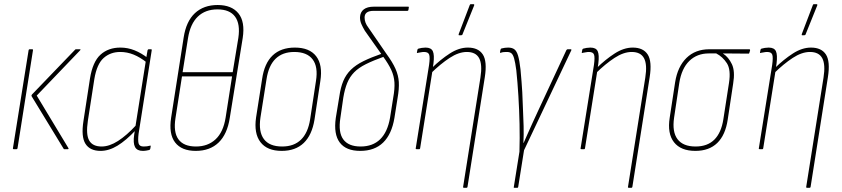

<svg xmlns="http://www.w3.org/2000/svg" viewBox="-20 -715 4033 920"><path d="M288 0Q286 0 285 -2L132 -253Q129 -258 134 -263L339 -476Q341 -479 344 -479H363Q368 -479 364 -474L156 -257L308 -5Q309 -3 308 -1.5Q307 0 305 0ZM47 0Q41 0 42 -5L117 -474Q118 -479 123 -479H134Q139 -479 138 -474L64 -5Q63 0 58 0Z M462 8Q411 8 389.5 -26Q368 -60 380 -136L411 -338Q424 -419 461.5 -453Q499 -487 557 -487Q592 -487 624.5 -474Q657 -461 688 -437L684 -415Q651 -441 620 -453.5Q589 -466 556 -466Q509 -466 476.5 -437Q444 -408 432 -336L401 -136Q391 -70 407.5 -41.5Q424 -13 467 -13Q504 -13 545.5 -39.5Q587 -66 633 -116L630 -91Q584 -42 543 -17Q502 8 462 8ZM664 8Q637 8 627 -10.5Q617 -29 623 -70L627 -95L628 -103L679 -425L680 -433L687 -474Q689 -479 692 -479H704Q708 -479 707 -474L644 -74Q640 -40 644.5 -26.5Q649 -13 668 -13Q677 -13 684.5 -14Q692 -15 699 -17Q703 -19 702 -13L700 -2Q699 3 694 4Q689 5 681.5 6.5Q674 8 664 8Z M918 8Q850 8 819 -32.5Q788 -73 800 -151L860 -535Q872 -613 914 -652Q956 -691 1023 -691Q1090 -691 1122.5 -651Q1155 -611 1143 -533L1081 -150Q1069 -72 1027.5 -32Q986 8 918 8ZM919 -13Q976 -13 1013 -47.5Q1050 -82 1061 -151L1092 -349H852L821 -150Q810 -82 835 -47.5Q860 -13 919 -13ZM855 -369H1095L1122 -533Q1132 -600 1106.5 -635Q1081 -670 1022 -670Q964 -670 928 -635.5Q892 -601 881 -533Z M1330 8Q1260 8 1228 -34Q1196 -76 1207 -152L1236 -337Q1247 -412 1286.5 -449.5Q1326 -487 1393 -487Q1463 -487 1495 -445.5Q1527 -404 1515 -327L1487 -142Q1475 -68 1435.5 -30Q1396 8 1330 8ZM1332 -13Q1389 -13 1422.5 -46Q1456 -79 1466 -143L1494 -327Q1505 -395 1478 -430.5Q1451 -466 1390 -466Q1334 -466 1300.5 -433.5Q1267 -401 1257 -335L1228 -152Q1218 -84 1244.5 -48.5Q1271 -13 1332 -13Z M1706 8Q1638 8 1608 -32Q1578 -72 1589 -150L1606 -253Q1612 -296 1625 -327Q1638 -358 1661.5 -381Q1685 -404 1721.5 -422Q1758 -440 1810 -458L1821 -444Q1768 -425 1733 -407.5Q1698 -390 1677 -368.5Q1656 -347 1644 -318Q1632 -289 1625 -247L1611 -150Q1600 -81 1625 -47Q1650 -13 1708 -13Q1766 -13 1801.5 -47.5Q1837 -82 1849 -151L1864 -246Q1872 -290 1870 -320.5Q1868 -351 1855 -379.5Q1842 -408 1815 -445L1728 -568Q1718 -585 1711.5 -600Q1705 -615 1705 -632Q1706 -657 1723 -670Q1740 -683 1771 -683H1936Q1940 -683 1939 -680L1937 -667Q1936 -663 1932 -663H1770Q1727 -663 1727 -631Q1727 -606 1745 -583L1831 -458Q1861 -417 1875 -385.5Q1889 -354 1891 -322Q1893 -290 1885 -245L1870 -150Q1857 -72 1816 -32Q1775 8 1706 8Z M2204 185Q2198 185 2199 181L2282 -343Q2292 -406 2276 -436Q2260 -466 2217 -466Q2178 -466 2134.5 -437.5Q2091 -409 2045 -364L2049 -389Q2091 -430 2135 -458.5Q2179 -487 2222 -487Q2272 -487 2293.5 -454Q2315 -421 2303 -345L2220 181Q2219 185 2215 185ZM1977 0Q1971 0 1972 -4L2036 -404Q2041 -440 2036.5 -453Q2032 -466 2012 -466Q2005 -466 1997.5 -464.5Q1990 -463 1983 -462Q1976 -459 1978 -465L1980 -476Q1981 -481 1985 -482Q1991 -484 2001 -485.5Q2011 -487 2019 -487Q2046 -487 2054 -469.5Q2062 -452 2057 -411L2053 -384L2052 -375L1993 -4Q1992 0 1989 0ZM2180 -546Q2178 -546 2177.5 -547.5Q2177 -549 2178 -552L2231 -691Q2232 -693 2233 -694Q2234 -695 2237 -695H2249Q2251 -695 2252 -693.5Q2253 -692 2252 -689L2196 -550Q2195 -546 2189 -546Z M2446 185Q2444 185 2442.5 184.5Q2441 184 2442 181L2469 12Q2471 -53 2469.5 -121Q2468 -189 2464 -254.5Q2460 -320 2454 -378Q2449 -416 2443.5 -435Q2438 -454 2430 -460Q2422 -466 2409 -466Q2402 -466 2394.5 -465.5Q2387 -465 2379 -462Q2375 -460 2376 -466L2378 -476Q2379 -482 2384 -483Q2392 -485 2399.5 -486Q2407 -487 2415 -487Q2434 -487 2445 -478.5Q2456 -470 2462.5 -448Q2469 -426 2474 -383Q2480 -318 2482.5 -274Q2485 -230 2486 -189Q2488 -150 2489 -110Q2490 -70 2488 -30H2489Q2499 -53 2509.5 -76.5Q2520 -100 2532 -126.5Q2544 -153 2558 -183L2694 -475Q2697 -479 2700 -479H2714Q2717 -479 2717.5 -478Q2718 -477 2718 -475L2491 5L2463 181Q2462 185 2459 185Z M2994 185Q2988 185 2989 181L3072 -343Q3082 -406 3066 -436Q3050 -466 3007 -466Q2968 -466 2924.5 -437.5Q2881 -409 2835 -364L2839 -389Q2881 -430 2925 -458.5Q2969 -487 3012 -487Q3062 -487 3083.5 -454Q3105 -421 3093 -345L3010 181Q3009 185 3005 185ZM2767 0Q2761 0 2762 -4L2826 -404Q2831 -440 2826.5 -453Q2822 -466 2802 -466Q2795 -466 2787.5 -464.5Q2780 -463 2773 -462Q2766 -459 2768 -465L2770 -476Q2771 -481 2775 -482Q2781 -484 2791 -485.5Q2801 -487 2809 -487Q2836 -487 2844 -469.5Q2852 -452 2847 -411L2843 -384L2842 -375L2783 -4Q2782 0 2779 0Z M3312 8Q3242 8 3209.5 -33.5Q3177 -75 3189 -151L3215 -321Q3227 -396 3269.5 -437.5Q3312 -479 3379 -479H3570Q3575 -479 3574 -473L3571 -463Q3570 -458 3567 -458L3445 -459V-458Q3471 -441 3487 -407.5Q3503 -374 3493 -314L3467 -142Q3456 -68 3417 -30Q3378 8 3312 8ZM3313 -13Q3370 -13 3403 -46Q3436 -79 3446 -143L3473 -317Q3483 -381 3463 -412Q3443 -443 3412 -459H3376Q3320 -459 3283 -423Q3246 -387 3235 -318L3210 -151Q3200 -83 3226.5 -48Q3253 -13 3313 -13Z M3848 185Q3842 185 3843 181L3926 -343Q3936 -406 3920 -436Q3904 -466 3861 -466Q3822 -466 3778.5 -437.5Q3735 -409 3689 -364L3693 -389Q3735 -430 3779 -458.5Q3823 -487 3866 -487Q3916 -487 3937.5 -454Q3959 -421 3947 -345L3864 181Q3863 185 3859 185ZM3621 0Q3615 0 3616 -4L3680 -404Q3685 -440 3680.5 -453Q3676 -466 3656 -466Q3649 -466 3641.5 -464.5Q3634 -463 3627 -462Q3620 -459 3622 -465L3624 -476Q3625 -481 3629 -482Q3635 -484 3645 -485.5Q3655 -487 3663 -487Q3690 -487 3698 -469.5Q3706 -452 3701 -411L3697 -384L3696 -375L3637 -4Q3636 0 3633 0ZM3824 -546Q3822 -546 3821.5 -547.5Q3821 -549 3822 -552L3875 -691Q3876 -693 3877 -694Q3878 -695 3881 -695H3893Q3895 -695 3896 -693.5Q3897 -692 3896 -689L3840 -550Q3839 -546 3833 -546Z"/></svg>

Font: Sofia Sans Condensed Thin
Style: Italic
Weight: 250
Italic angle: -9°
Version: Version 4.100